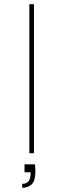

<svg xmlns="http://www.w3.org/2000/svg" viewBox="-20 -731 274 916"><path d="M147 53Q147 60 148 68.5Q149 77 149 83Q149 133 130.5 149Q112 165 86 165V146Q108 146 117 132.5Q126 119 126 97V91H97V53ZM120 -711H142V0H120Z"/></svg>

Font: Albert Sans Thin
Style: Regular
Weight: 250
Designer: Andreas Rasmussen
Foundry: a.Foundry
Version: Version 1.025